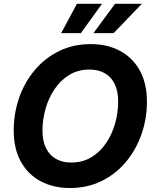

<svg xmlns="http://www.w3.org/2000/svg" viewBox="-20 -967 803 998"><path d="M343.8 10.3Q256.8 10.3 190.9 -25.1Q125 -60.5 88.1 -127.4Q51.3 -194.3 51.3 -288.6Q51.3 -377.4 79.3 -458.3Q107.4 -539.1 160.2 -602.1Q212.9 -665 286.9 -701.4Q360.8 -737.8 451.7 -737.8Q538.6 -737.8 604.2 -702.4Q669.9 -667 706.8 -600.3Q743.7 -533.7 743.7 -439Q743.7 -349.6 715.3 -268.8Q687 -188 634.3 -125Q581.5 -62 507.8 -25.9Q434.1 10.3 343.8 10.3ZM349.6 -122.1Q409.7 -122.1 455.3 -149.9Q501 -177.7 532 -224.1Q563 -270.5 578.6 -326.4Q594.2 -382.3 594.2 -438.5Q594.2 -493.2 576.2 -530.3Q558.1 -567.4 524.7 -586.4Q491.2 -605.5 445.3 -605.5Q385.7 -605.5 340.1 -577.6Q294.4 -549.8 263.4 -503.4Q232.4 -457 216.6 -401.1Q200.7 -345.2 200.7 -289.1Q200.7 -234.9 219 -197.5Q237.3 -160.2 270.8 -141.1Q304.2 -122.1 349.6 -122.1ZM400.4 -794.9H297.9L379.9 -947.3H510.3ZM570.8 -794.9H465.8L578.1 -947.3H717.3Z"/></svg>

Font: Inter 20pt
Style: Bold Italic
Weight: 700
Italic angle: -9.3988°
Version: Version 4.001;git-66647c0bb